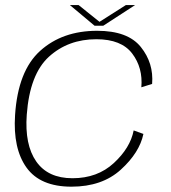

<svg xmlns="http://www.w3.org/2000/svg" viewBox="-20 -714 658 739"><path d="M255 4.5Q373 4.5 445 -61Q517 -126.5 532 -198.5L494.5 -212Q481.5 -145 418.2 -86.5Q355 -28 259 -28Q164.5 -28 119.5 -92.5Q74.5 -157 83 -272.5Q94.5 -428.5 168.5 -495.8Q242.5 -563 351 -563Q447 -563 488.8 -508Q530.5 -453 524 -378L565.5 -391Q572 -471 522 -533.2Q472 -595.5 354 -595.5Q220 -595.5 134.5 -518.2Q49 -441 38 -271Q29.5 -142 82.2 -68.8Q135 4.5 255 4.5ZM344 -615H377.5L500 -694.5H464.5L363 -630L282.5 -694.5H249Z"/></svg>

Font: Anybody SemiExpanded ExtraLight
Style: Italic
Weight: 250
Width: 6
Italic angle: -10°
Version: Version 1.113;gftools[0.9.25]